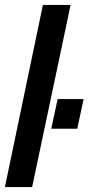

<svg xmlns="http://www.w3.org/2000/svg" viewBox="-37 -763 361 783"><path d="M-17 0 138 -743H251L94 0ZM172 -238 198 -359H304L278 -238Z"/></svg>

Font: Saira Ultra Condensed ExtraBold
Style: Italic
Weight: 800
Width: 1
Italic angle: -12°
Designer: Hector Gatti with collaboration of the Omnibus-Type team
Foundry: Omnibus-Type
Version: Version 1.001; ttfautohint (v1.8)